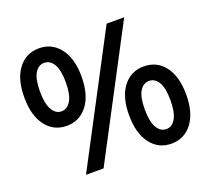

<svg xmlns="http://www.w3.org/2000/svg" viewBox="-134 -939 1263 1153"><g transform="rotate(-20 497.0 -362.5)"><path d="M87.9 -338.4Q38.1 -404.3 38.1 -520.5Q38.1 -636.7 87.9 -702.1Q137.7 -767.6 220.7 -767.6Q303.7 -767.6 354 -702.1Q404.3 -636.7 404.3 -520.5Q404.3 -404.3 354 -338.4Q303.7 -272.5 220.7 -272.5Q137.7 -272.5 87.9 -338.4ZM161.1 -637.2Q138.7 -599.6 138.7 -521.5Q138.7 -443.4 161.1 -404.3Q183.6 -365.2 220.7 -365.2Q257.8 -365.2 280.8 -404.3Q303.7 -443.4 303.7 -521.5Q303.7 -599.6 280.8 -637.2Q257.8 -674.8 220.7 -674.8Q183.6 -674.8 161.1 -637.2ZM227.5 43 654.3 -767.6H766.6L339.8 43ZM642.6 -22.9Q592.8 -88.9 592.8 -204.6Q592.8 -320.3 642.6 -385.3Q692.4 -450.2 775.4 -450.2Q858.4 -450.2 908.2 -385.3Q958 -320.3 958 -204.6Q958 -88.9 908.2 -22.9Q858.4 43 775.4 43Q692.4 43 642.6 -22.9ZM715.8 -320.3Q693.4 -283.2 693.4 -205.1Q693.4 -127 715.8 -88.4Q738.3 -49.8 775.4 -49.8Q812.5 -49.8 835 -88.4Q857.4 -127 857.4 -205.1Q857.4 -283.2 835 -320.3Q812.5 -357.4 775.4 -357.4Q738.3 -357.4 715.8 -320.3Z"/></g></svg>

Font: GenEi M Gothic v2 Medium
Style: Regular
Weight: 500
Version: Version 2.0